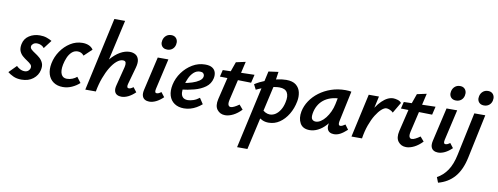

<svg xmlns="http://www.w3.org/2000/svg" viewBox="-82 -1126 4747 1830"><g transform="rotate(10 2291.5 -210.5)"><path d="M127 12Q81 12 47 -4Q13 -20 -7 -37L64 -109Q76 -96 97.5 -84Q119 -72 143 -72Q165 -72 179 -84.5Q193 -97 196 -113Q200 -133 186 -147Q172 -161 149.5 -175.5Q127 -190 105.5 -208.5Q84 -227 73 -254Q62 -281 70 -322Q81 -376 126 -405Q171 -434 229 -434Q266 -434 295 -424Q324 -414 346 -401L285 -321Q273 -337 254.5 -345.5Q236 -354 216 -354Q194 -354 179.5 -343Q165 -332 163 -318Q160 -301 175 -287Q190 -273 213 -258.5Q236 -244 258 -225Q280 -206 292 -178.5Q304 -151 295 -110Q284 -58 239.5 -23Q195 12 127 12Z M528 13Q474 13 437 -12.5Q400 -38 385.5 -84Q371 -130 383 -191Q396 -256 433.5 -311Q471 -366 525 -400Q579 -434 642 -434Q676 -434 703 -422.5Q730 -411 746 -387L671 -316Q658 -333 642.5 -339.5Q627 -346 611 -346Q578 -346 554 -324Q530 -302 515.5 -268Q501 -234 494 -199Q482 -138 497.5 -104.5Q513 -71 552 -71Q580 -71 605.5 -81.5Q631 -92 648 -107L688 -54Q657 -25 615 -6Q573 13 528 13Z M1093 7Q1069 7 1051 -3Q1033 -13 1026.5 -35Q1020 -57 1029 -92L1076 -277Q1082 -301 1078 -319Q1074 -337 1049 -337Q1021 -337 990.5 -311.5Q960 -286 932 -240Q904 -194 881.5 -133Q859 -72 846 0H772Q796 -107 833 -187Q870 -267 915 -320.5Q960 -374 1007.5 -401Q1055 -428 1100 -428Q1132 -428 1155.5 -414Q1179 -400 1187.5 -369.5Q1196 -339 1182 -289L1136 -124Q1131 -106 1134 -95Q1137 -84 1151 -84Q1159 -84 1168.5 -88Q1178 -92 1193 -103L1227 -59Q1193 -26 1159 -9.5Q1125 7 1093 7ZM744 0 900 -711H1004L844 0Z M1363 7Q1339 7 1320.5 -3.5Q1302 -14 1295 -36.5Q1288 -59 1296 -95L1371 -421H1474L1406 -124Q1402 -106 1404.5 -95Q1407 -84 1421 -84Q1429 -84 1438.5 -88Q1448 -92 1463 -103L1497 -59Q1463 -26 1429 -9.5Q1395 7 1363 7ZM1446 -511Q1423 -511 1407.5 -521.5Q1392 -532 1386 -550Q1380 -568 1385 -590Q1391 -618 1411.5 -636Q1432 -654 1462 -654Q1485 -654 1500 -643Q1515 -632 1521 -613.5Q1527 -595 1522 -572Q1516 -544 1495.5 -527.5Q1475 -511 1446 -511Z M1700 13Q1645 13 1607.5 -12.5Q1570 -38 1556 -84Q1542 -130 1555 -191Q1569 -256 1609 -311Q1649 -366 1706 -400Q1763 -434 1829 -434Q1873 -434 1897.5 -418.5Q1922 -403 1930 -376.5Q1938 -350 1931 -318Q1919 -264 1874.5 -231.5Q1830 -199 1768 -182.5Q1706 -166 1641 -159L1646 -223Q1696 -231 1736 -244Q1776 -257 1801.5 -274.5Q1827 -292 1832 -312Q1835 -321 1833 -332Q1831 -343 1821.5 -351Q1812 -359 1792 -359Q1758 -359 1732 -335.5Q1706 -312 1689 -275.5Q1672 -239 1663 -199Q1654 -160 1656.5 -131Q1659 -102 1675.5 -86.5Q1692 -71 1723 -71Q1746 -71 1776 -81Q1806 -91 1834 -113L1871 -57Q1847 -36 1819 -20Q1791 -4 1761 4.5Q1731 13 1700 13Z M2098 9Q2049 9 2020.5 -27.5Q1992 -64 2008 -132L2068 -382L2112 -506L2204 -526L2115 -144Q2107 -108 2114 -92.5Q2121 -77 2137 -77Q2151 -77 2171.5 -87Q2192 -97 2217 -115L2254 -72Q2216 -32 2175 -11.5Q2134 9 2098 9ZM1986 -345 2002 -411 2308 -419 2289 -339Z M2264 289 2433 -473 2528 -486 2508 -347 2364 289ZM2519 7Q2485 7 2459 -4.5Q2433 -16 2416 -33.5Q2399 -51 2391 -69L2431 -117Q2451 -94 2473 -83Q2495 -72 2516 -72Q2545 -72 2570.5 -88.5Q2596 -105 2616 -137Q2636 -169 2645 -213Q2659 -274 2639 -308Q2619 -342 2563 -342Q2543 -342 2516 -337.5Q2489 -333 2459 -324.5Q2429 -316 2399 -305Q2369 -294 2344 -281L2319 -330Q2366 -360 2420.5 -381Q2475 -402 2526.5 -413Q2578 -424 2615 -424Q2677 -424 2710 -397.5Q2743 -371 2752.5 -329Q2762 -287 2753 -241Q2740 -171 2706 -114.5Q2672 -58 2624 -25.5Q2576 7 2519 7Z M2916 9Q2849 9 2822.5 -38.5Q2796 -86 2809 -154Q2820 -208 2852.5 -257Q2885 -306 2935.5 -344Q2986 -382 3050 -404Q3114 -426 3188 -426Q3208 -426 3221 -424.5Q3234 -423 3245 -421L3182 -124Q3174 -82 3197 -82Q3206 -82 3218 -87.5Q3230 -93 3244 -103L3277 -58Q3240 -24 3210.5 -8.5Q3181 7 3151 7Q3127 7 3109.5 -3Q3092 -13 3085.5 -34.5Q3079 -56 3087 -92L3120 -243L3174 -277Q3159 -211 3131.5 -158Q3104 -105 3069 -67.5Q3034 -30 2994.5 -10.5Q2955 9 2916 9ZM2959 -81Q2983 -81 3007.5 -97Q3032 -113 3053.5 -140.5Q3075 -168 3091.5 -203.5Q3108 -239 3116 -278L3136 -377L3191 -334Q3182 -336 3173 -336.5Q3164 -337 3155 -337Q3103 -337 3062 -323.5Q3021 -310 2991.5 -286Q2962 -262 2943.5 -228.5Q2925 -195 2918 -154Q2911 -111 2924 -96Q2937 -81 2959 -81Z M3370 0Q3397 -130 3442 -226Q3487 -322 3541.5 -375Q3596 -428 3650 -428Q3668 -428 3692.5 -421Q3717 -414 3729 -397L3668 -293Q3655 -307 3635.5 -315Q3616 -323 3603 -323Q3582 -323 3555.5 -299.5Q3529 -276 3502.5 -233.5Q3476 -191 3454.5 -131.5Q3433 -72 3422 0ZM3320 0 3413 -421H3512L3419 0Z M3850 9Q3801 9 3772.5 -27.5Q3744 -64 3760 -132L3820 -382L3864 -506L3956 -526L3867 -144Q3859 -108 3866 -92.5Q3873 -77 3889 -77Q3903 -77 3923.5 -87Q3944 -97 3969 -115L4006 -72Q3968 -32 3927 -11.5Q3886 9 3850 9ZM3738 -345 3754 -411 4060 -419 4041 -339Z M4158 7Q4134 7 4115.5 -3.5Q4097 -14 4090 -36.5Q4083 -59 4091 -95L4166 -421H4269L4201 -124Q4197 -106 4199.5 -95Q4202 -84 4216 -84Q4224 -84 4233.5 -88Q4243 -92 4258 -103L4292 -59Q4258 -26 4224 -9.5Q4190 7 4158 7ZM4241 -511Q4218 -511 4202.5 -521.5Q4187 -532 4181 -550Q4175 -568 4180 -590Q4186 -618 4206.5 -636Q4227 -654 4257 -654Q4280 -654 4295 -643Q4310 -632 4316 -613.5Q4322 -595 4317 -572Q4311 -544 4290.5 -527.5Q4270 -511 4241 -511Z M4347 -5 4435 -421H4541L4451 5Q4425 127 4364.5 196Q4304 265 4209 290L4189 239Q4247 208 4287 149.5Q4327 91 4347 -5ZM4512 -511Q4489 -511 4473.5 -521.5Q4458 -532 4452 -550Q4446 -568 4451 -590Q4457 -618 4477.5 -636Q4498 -654 4528 -654Q4551 -654 4566 -643Q4581 -632 4587 -613.5Q4593 -595 4588 -572Q4582 -544 4561.5 -527.5Q4541 -511 4512 -511Z"/></g></svg>

Font: Ysabeau Infant
Style: Bold Italic
Weight: 700
Italic angle: -12°
Designer: Christian Thalmann (Catharsis Fonts)
Version: Version 2.001;gftools[0.9.30]; featfreeze: ss01,ss02,lnum